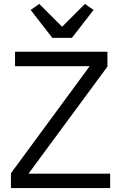

<svg xmlns="http://www.w3.org/2000/svg" viewBox="-20 -963 620 983"><path d="M544 0H36V-76L439 -624H57V-698H530V-622L126 -74H544ZM248 -769 137 -912 181 -943 298 -826 415 -943 459 -912 348 -769Z"/></svg>

Font: IBM Plex Sans Hebrew
Style: Regular
Weight: 400
Designer: Mike Abbink, Paul van der Laan, Pieter van Rosmalen, Yanek Iontef
Foundry: Bold Monday
Version: Version 1.2